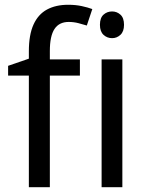

<svg xmlns="http://www.w3.org/2000/svg" viewBox="-20 -785 612 805"><path d="M315 -468H189V0H101V-468H14V-509L101 -539V-570Q101 -639 120.5 -682Q140 -725 177 -745Q214 -765 266 -765Q297 -765 322.5 -759.5Q348 -754 367 -747L344 -678Q328 -683 308.5 -688Q289 -693 268 -693Q228 -693 208.5 -663.5Q189 -634 189 -571V-536H315ZM493 -536V0H406V-536ZM450 -737Q470 -737 485 -723.5Q500 -710 500 -681Q500 -653 485 -639Q470 -625 450 -625Q429 -625 414 -639Q399 -653 399 -681Q399 -710 414 -723.5Q429 -737 450 -737Z"/></svg>

Font: Noto Sans Display
Style: Regular
Weight: 400
Designer: Monotype Design Team
Foundry: Monotype Imaging Inc.
Version: Version 2.003